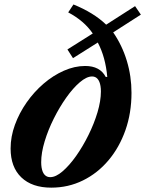

<svg xmlns="http://www.w3.org/2000/svg" viewBox="-20 -830 651 860"><path d="M209.5 10.5Q123.5 10.5 75.5 -35.5Q27.5 -81.5 27.5 -165Q27.5 -218 46.8 -270.8Q66 -323.5 99.2 -371Q132.5 -418.5 175.2 -455.2Q218 -492 266 -513.2Q314 -534.5 361.5 -534.5Q428 -534.5 453.5 -485.5H460.5Q452.5 -574.5 418 -639.5L307 -569.5L282 -608.5L395.5 -680Q356.5 -737 285.5 -774.5L309 -810Q353.5 -792 390.2 -769.5Q427 -747 455.5 -719.5L585 -802.5L611 -764.5L487 -685Q527 -627 548 -557.8Q569 -488.5 569 -414Q569 -324 541.8 -246.8Q514.5 -169.5 465.8 -111.8Q417 -54 351.5 -21.8Q286 10.5 209.5 10.5ZM205 -36.5Q230 -36.5 260.2 -62.5Q290.5 -88.5 320.8 -131.2Q351 -174 376.2 -225Q401.5 -276 416.8 -327.2Q432 -378.5 432 -420.5Q432 -433.5 430.2 -444.2Q428.5 -455 425.2 -463Q422 -471 417.2 -476.5Q412.5 -482 406.2 -484.8Q400 -487.5 392.5 -487.5Q368 -487.5 337.5 -461.5Q307 -435.5 276.8 -392.8Q246.5 -350 221 -299Q195.5 -248 180 -196.8Q164.5 -145.5 164.5 -103.5Q164.5 -90.5 166.2 -80Q168 -69.5 171.2 -61.2Q174.5 -53 179.5 -47.5Q184.5 -42 190.8 -39.2Q197 -36.5 205 -36.5Z"/></svg>

Font: Libre Caslon Text
Style: Italic
Weight: 400
Italic angle: -22.583°
Designer: Pablo Impallari, Rodrigo Fuenzalida, Katja Schimmel
Foundry: Pablo Impallari, Rodrigo Fuenzalida
Version: Version 2.000